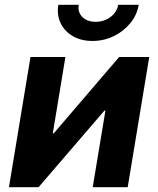

<svg xmlns="http://www.w3.org/2000/svg" viewBox="-20 -785 663 805"><path d="M515.4 0H368.7L422 -321.3H417.8L141.6 0H17.5L107.8 -545.9H254.2L201.4 -226H205.4L479.5 -545.9H605.7ZM367.5 -613.3Q319.8 -613.3 285.1 -633.6Q250.4 -653.9 234 -688.3Q217.7 -722.7 224.6 -765H310.1Q305 -734.2 325.3 -713.8Q345.6 -693.5 381.2 -693.5Q404.7 -693.5 424.9 -702.8Q445.1 -712 458.7 -728.2Q472.3 -744.3 475.5 -765H561.6Q554.7 -722.7 526.6 -688.2Q498.4 -653.6 457 -633.5Q415.5 -613.3 367.5 -613.3Z"/></svg>

Font: Inter
Style: Italic
Weight: 400
Italic angle: -9.3988°
Designer: Rasmus Andersson
Foundry: rsms
Version: Version 4.001;git-66647c0bb